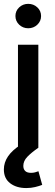

<svg xmlns="http://www.w3.org/2000/svg" viewBox="-26 -768 287 998"><path d="M67.4 0V-535.6H173.3V0ZM110.4 209.5Q59.6 209.5 26.9 184.6Q-5.9 159.7 -5.9 112.8Q-5.9 76.7 15.6 44.9Q37.1 13.2 79.6 -14.2L173.3 0Q136.7 25.4 116 47.1Q95.2 68.8 95.2 94.2Q95.2 111.3 105 120.8Q114.7 130.4 135.3 130.4Q146 130.4 155.8 127.9Q165.5 125.5 173.8 122.1L193.4 192.9Q177.7 199.2 156.5 204.3Q135.3 209.5 110.4 209.5ZM120.6 -621.1Q93.3 -621.1 73.7 -639.6Q54.2 -658.2 54.2 -684.6Q54.2 -711.4 73.7 -729.7Q93.3 -748 120.6 -748Q148.4 -748 168 -729.7Q187.5 -711.4 187.5 -684.6Q187.5 -658.2 168 -639.6Q148.4 -621.1 120.6 -621.1Z"/></svg>

Font: Inter 20pt Medium
Style: Regular
Weight: 500
Version: Version 4.001;git-66647c0bb